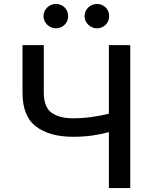

<svg xmlns="http://www.w3.org/2000/svg" viewBox="-20 -957 771 977"><path d="M94.5 -487.2V-727.3H202.8V-487.2Q202.8 -412.6 241.8 -383.9Q280.9 -355.1 351.6 -355.1Q374.3 -355.1 398.1 -356.7Q421.9 -358.3 445.3 -361.5Q468.8 -364.7 491.3 -369Q513.8 -373.2 534.1 -378.6V-727.3H642.8V0H534.1V-284.8Q494.3 -273.8 449.8 -267.4Q405.2 -261 351.6 -261Q232.2 -261 163.4 -313.2Q94.1 -365.4 94.5 -487.2ZM410.2 -874.6Q410.2 -887.4 415.1 -898.8Q420.1 -910.2 428.8 -918.7Q437.5 -927.2 448.9 -932Q460.2 -936.8 473 -936.8Q486.5 -936.8 497.9 -932.2Q509.2 -927.6 517.6 -919.2Q525.9 -910.9 530.7 -899.5Q535.5 -888.1 535.5 -874.6Q535.5 -861.5 530.7 -850.3Q525.9 -839.1 517.4 -830.8Q508.9 -822.4 497.5 -817.6Q486.2 -812.9 473 -812.9Q460.6 -812.9 449.2 -817.8Q437.9 -822.8 429.2 -831.3Q420.5 -839.8 415.3 -851Q410.2 -862.2 410.2 -874.6ZM201.3 -874.6Q201.3 -887.4 206.3 -898.8Q211.3 -910.2 220 -918.7Q228.7 -927.2 240.1 -932Q251.4 -936.8 264.2 -936.8Q277.7 -936.8 289.1 -932.2Q300.4 -927.6 308.8 -919.2Q317.1 -910.9 321.9 -899.5Q326.7 -888.1 326.7 -874.6Q326.7 -861.5 321.9 -850.3Q317.1 -839.1 308.6 -830.8Q300.1 -822.4 288.7 -817.6Q277.3 -812.9 264.2 -812.9Q251.8 -812.9 240.4 -817.8Q229 -822.8 220.3 -831.3Q211.6 -839.8 206.5 -851Q201.3 -862.2 201.3 -874.6Z"/></svg>

Font: Inter P Medium
Style: Regular
Weight: 500
Designer: Rasmus Andersson
Foundry: rsms
Version: Version 3.018;git-588b23468